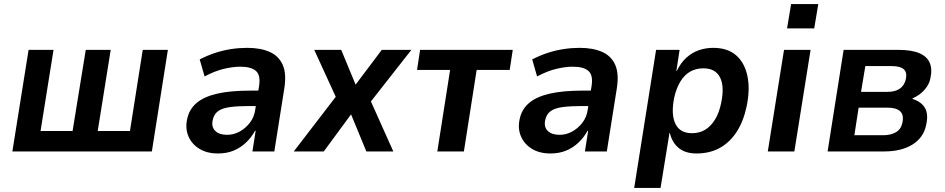

<svg xmlns="http://www.w3.org/2000/svg" viewBox="-20 -747 4663 947"><path d="M41 0 121 -501H244L180 -101H338L403 -501H526L462 -101H621L684 -501H808L729 0Z M1055 10Q1001 10 963.5 -13Q926 -36 909.5 -74.5Q893 -113 903 -159Q913 -208 949.5 -239Q986 -270 1051 -285Q1116 -300 1212 -300H1272L1262 -224H1210Q1154 -224 1115.5 -219Q1077 -214 1056 -199Q1035 -184 1029 -154Q1022 -121 1041.5 -101.5Q1061 -82 1100 -82Q1132 -82 1161 -97.5Q1190 -113 1212 -141Q1234 -169 1239 -207L1258 -324Q1266 -376 1242.5 -397Q1219 -418 1165 -418Q1129 -418 1084.5 -407.5Q1040 -397 989 -370L965 -454Q1004 -474 1042.5 -486.5Q1081 -499 1120.5 -505Q1160 -511 1199 -511Q1265 -511 1310 -491Q1355 -471 1374.5 -427Q1394 -383 1382 -309L1333 0H1225L1241 -102H1238Q1220 -69 1193 -43.5Q1166 -18 1132 -4Q1098 10 1055 10Z M1429 0 1654 -293 1660 -217 1530 -501H1663L1735 -327H1732L1863 -501H2009L1787 -218L1790 -290L1920 0H1787L1711 -184L1713 -185L1577 0Z M2137 0 2200 -402H2037L2052 -501H2509L2494 -402H2331L2268 0Z M2695 10Q2641 10 2603.5 -13Q2566 -36 2549.5 -74.5Q2533 -113 2543 -159Q2553 -208 2589.5 -239Q2626 -270 2691 -285Q2756 -300 2852 -300H2912L2902 -224H2850Q2794 -224 2755.5 -219Q2717 -214 2696 -199Q2675 -184 2669 -154Q2662 -121 2681.5 -101.5Q2701 -82 2740 -82Q2772 -82 2801 -97.5Q2830 -113 2852 -141Q2874 -169 2879 -207L2898 -324Q2906 -376 2882.5 -397Q2859 -418 2805 -418Q2769 -418 2724.5 -407.5Q2680 -397 2629 -370L2605 -454Q2644 -474 2682.5 -486.5Q2721 -499 2760.5 -505Q2800 -511 2839 -511Q2905 -511 2950 -491Q2995 -471 3014.5 -427Q3034 -383 3022 -309L2973 0H2865L2881 -102H2878Q2860 -69 2833 -43.5Q2806 -18 2772 -4Q2738 10 2695 10Z M3108 180 3216 -501H3332L3316 -397H3318Q3338 -438 3366 -463Q3394 -488 3427.5 -499.5Q3461 -511 3498 -511Q3569 -511 3611 -474Q3653 -437 3666.5 -372Q3680 -307 3663 -224Q3647 -148 3613 -96Q3579 -44 3529.5 -17Q3480 10 3416 10Q3359 10 3326.5 -18Q3294 -46 3284 -91H3282L3238 180ZM3393 -90Q3430 -90 3458 -107Q3486 -124 3506.5 -157Q3527 -190 3537 -239Q3554 -320 3531.5 -365Q3509 -410 3449 -410Q3414 -410 3385.5 -394.5Q3357 -379 3336.5 -346Q3316 -313 3305 -264Q3289 -182 3311.5 -136Q3334 -90 3393 -90Z M3862 -607 3882 -727H4016L3996 -607ZM3767 0 3847 -501H3978L3898 0Z M4062 0 4141 -501H4411Q4477 -501 4515 -484.5Q4553 -468 4566 -436.5Q4579 -405 4569 -361Q4565 -340 4553 -321.5Q4541 -303 4523.5 -288Q4506 -273 4481 -262V-259Q4525 -245 4542.5 -214Q4560 -183 4548 -130Q4535 -68 4480.5 -34Q4426 0 4340 0ZM4194 -80H4336Q4373 -80 4398.5 -94.5Q4424 -109 4431 -142Q4439 -181 4419.5 -198.5Q4400 -216 4358 -216H4215ZM4227 -294H4358Q4396 -294 4418.5 -310Q4441 -326 4448 -357Q4455 -391 4437 -406Q4419 -421 4379 -421H4248Z"/></svg>

Font: Nunito Sans 7pt SemiCondensed
Style: Bold Italic
Weight: 700
Width: 4
Italic angle: -9°
Designer: Vernon Adams
Foundry: Vernon Adams
Version: Version 3.101;gftools[0.9.27]